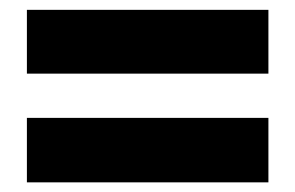

<svg xmlns="http://www.w3.org/2000/svg" viewBox="-20 -549 606 394"><path d="M530.8 -397.9V-528.8H35.2V-397.9ZM530.8 -174.8V-307.1H35.2V-174.8Z"/></svg>

Font: Sahel Black
Style: Bold
Weight: 900
Foundry: Saber Rastikerdar (saber.rastikerdar@gmail.com)
Version: Version 3.4.0